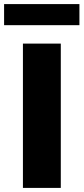

<svg xmlns="http://www.w3.org/2000/svg" viewBox="-44 -918 408 938"><path d="M68 0V-705H253V0ZM-24 -795V-898H344V-795Z"/></svg>

Font: Nunito Sans 11pt Black
Style: Regular
Weight: 900
Version: Version 3.101;gftools[0.9.27]